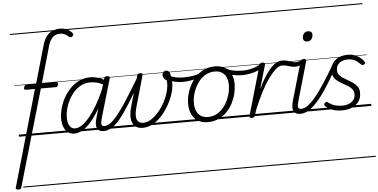

<svg xmlns="http://www.w3.org/2000/svg" viewBox="-157 -1192 3703 1880"><g transform="rotate(-5 1694.5 -252.0)"><path d="M255 -452 -20 496Q-23 506 -29.5 510.5Q-36 515 -50 515Q-61 515 -69.5 510Q-78 505 -74 494L197 -452H104Q97 -452 93 -458Q89 -464 93 -476Q98 -500 115 -500H212L319 -872Q334 -926 359 -958Q384 -990 418 -1004.5Q452 -1019 492 -1019Q535 -1019 567 -1001.5Q599 -984 613 -964Q620 -955 617.5 -947.5Q615 -940 607 -933Q599 -926 591 -926Q583 -926 575 -931Q560 -946 537.5 -958Q515 -970 488 -970Q446 -970 417.5 -945Q389 -920 371 -858L269 -500H415Q431 -500 426 -477Q419 -452 404 -452ZM0 490H366V500H0ZM0 -20H366V0H0ZM0 -505H366V-500H0ZM0 -1010H366V-1000H0Z M544 17Q509 17 482.5 -2Q456 -21 441.5 -56.5Q427 -92 427 -141Q427 -186 440.5 -238Q454 -290 481 -339.5Q508 -389 547 -430Q586 -471 636 -495Q686 -519 748 -519Q784 -519 823.5 -507Q863 -495 895 -472L883 -427Q840 -454 805 -461.5Q770 -469 740 -469Q693 -469 653 -449Q613 -429 581.5 -394.5Q550 -360 528 -317.5Q506 -275 494.5 -230.5Q483 -186 483 -146Q483 -113 491 -87.5Q499 -62 516 -47.5Q533 -33 557 -33Q598 -33 647.5 -75Q697 -117 751 -200.5Q805 -284 858 -408L877 -367Q819 -235 762 -150Q705 -65 650.5 -24Q596 17 544 17ZM831 17Q805 17 789.5 7.5Q774 -2 767 -19Q760 -36 761 -60.5Q762 -85 771 -114L881 -495Q884 -506 891 -510.5Q898 -515 911 -515Q928 -515 933.5 -508Q939 -501 935 -490L825 -115Q812 -70 815.5 -50.5Q819 -31 844 -31Q854 -31 858 -23.5Q862 -16 861 -7Q860 2 852.5 9.5Q845 17 831 17ZM366 490H1001V500H366ZM366 -20H1001V0H366ZM366 -505H1001V-500H366ZM366 -1010H1001V-1000H366Z M831 17Q820 17 815 9.5Q810 2 811.5 -7Q813 -16 821 -23.5Q829 -31 844 -31Q872 -31 904.5 -54.5Q937 -78 978.5 -130Q1020 -182 1075 -267.5Q1130 -353 1204 -476Q1209 -486 1218.5 -485Q1228 -484 1233.5 -477Q1239 -470 1234 -460Q1155 -321 1097 -229Q1039 -137 994.5 -83Q950 -29 911 -6Q872 17 831 17ZM1001 490V500ZM1001 -20V0ZM1001 -505V-500ZM1001 -1010V-1000Z M1215 19Q1177 19 1152.5 3Q1128 -13 1116 -41Q1104 -69 1105 -107.5Q1106 -146 1119 -192L1206 -495Q1209 -506 1215 -511Q1221 -516 1236 -516Q1253 -516 1257.5 -510Q1262 -504 1258 -494L1172 -192Q1162 -157 1158.5 -128Q1155 -99 1160.5 -77Q1166 -55 1182 -42.5Q1198 -30 1227 -30Q1265 -30 1304.5 -55.5Q1344 -81 1379 -122Q1414 -163 1440 -212.5Q1466 -262 1479 -310Q1489 -345 1491 -373Q1493 -401 1490 -423Q1471 -434 1462 -448Q1453 -462 1453 -478Q1453 -495 1463.5 -507Q1474 -519 1492 -519Q1513 -519 1524 -498.5Q1535 -478 1536 -446Q1539 -429 1540.5 -407.5Q1542 -386 1539.5 -361Q1537 -336 1530 -309Q1514 -251 1483 -192.5Q1452 -134 1410.5 -86Q1369 -38 1319.5 -9.5Q1270 19 1215 19ZM1001 490H1605V500H1001ZM1001 -20H1605V0H1001ZM1001 -505H1605V-500H1001ZM1001 -1010H1605V-1000H1001Z M1641 -395Q1604 -395 1565 -404Q1526 -413 1493 -434Q1488 -438 1488 -446Q1488 -454 1492.5 -461Q1497 -468 1503 -471.5Q1509 -475 1516 -470Q1540 -454 1578 -446Q1616 -438 1654 -438Q1689 -438 1725.5 -442Q1762 -446 1795.5 -455.5Q1829 -465 1856 -480Q1866 -487 1871 -481Q1876 -475 1875 -465.5Q1874 -456 1866 -451Q1814 -423 1758 -409Q1702 -395 1641 -395ZM1605 490V500ZM1605 -20V0ZM1605 -505V-500ZM1605 -1010V-1000Z M1856 19Q1799 19 1759 -5.5Q1719 -30 1698.5 -74.5Q1678 -119 1678 -177Q1678 -232 1697 -291.5Q1716 -351 1752.5 -403Q1789 -455 1844 -487Q1899 -519 1972 -519Q2028 -519 2068 -495.5Q2108 -472 2128.5 -429.5Q2149 -387 2149 -330Q2149 -288 2138 -240Q2127 -192 2104 -146Q2081 -100 2045.5 -63Q2010 -26 1962.5 -3.5Q1915 19 1856 19ZM1861 -31Q1918 -31 1961 -59.5Q2004 -88 2033 -132.5Q2062 -177 2077 -228Q2092 -279 2092 -324Q2092 -369 2077.5 -401.5Q2063 -434 2035 -451.5Q2007 -469 1966 -469Q1911 -469 1867.5 -441.5Q1824 -414 1794.5 -369.5Q1765 -325 1750 -275Q1735 -225 1735 -180Q1735 -135 1749.5 -101Q1764 -67 1792.5 -49Q1821 -31 1861 -31ZM1605 490H2206V500H1605ZM1605 -20H2206V0H1605ZM1605 -505H2206V-500H1605ZM1605 -1010H2206V-1000H1605Z M2229 -410Q2185 -410 2140 -420Q2095 -430 2047 -460Q2041 -464 2040.5 -471Q2040 -478 2044 -485.5Q2048 -493 2055 -495.5Q2062 -498 2069 -494Q2105 -471 2147.5 -462.5Q2190 -454 2240 -454Q2269 -454 2302 -459.5Q2335 -465 2366 -476.5Q2397 -488 2417 -505Q2425 -512 2432 -509.5Q2439 -507 2442.5 -500Q2446 -493 2445 -484.5Q2444 -476 2435 -470Q2406 -447 2369 -434Q2332 -421 2295.5 -415.5Q2259 -410 2229 -410ZM2207 490V500ZM2207 -20V0ZM2207 -505V-500ZM2207 -1010V-1000Z M2288 15Q2276 15 2270 10.5Q2264 6 2267 -6L2408 -495Q2412 -506 2418.5 -510.5Q2425 -515 2437 -515Q2454 -515 2459.5 -509Q2465 -503 2461 -491L2394 -259Q2431 -337 2464.5 -387Q2498 -437 2527.5 -466.5Q2557 -496 2583.5 -507.5Q2610 -519 2634 -519Q2646 -519 2650.5 -511.5Q2655 -504 2653.5 -494Q2652 -484 2644.5 -477Q2637 -470 2625 -470Q2599 -470 2566.5 -442.5Q2534 -415 2495.5 -362.5Q2457 -310 2416.5 -233Q2376 -156 2335 -55L2320 -4Q2317 6 2309.5 10.5Q2302 15 2288 15ZM2206 490H2610V500H2206ZM2206 -20H2610V0H2206ZM2206 -505H2610V-500H2206ZM2206 -1010H2610V-1000H2206Z M2758 -447Q2735 -447 2713 -453Q2691 -459 2670 -464.5Q2649 -470 2626 -470Q2615 -470 2611 -477Q2607 -484 2607.5 -494Q2608 -504 2615 -511.5Q2622 -519 2634 -519Q2660 -519 2681.5 -512Q2703 -505 2724 -498Q2745 -491 2766 -491Q2779 -491 2792 -494.5Q2805 -498 2820 -505Q2828 -508 2834.5 -502Q2841 -496 2842 -487.5Q2843 -479 2833 -472Q2812 -459 2793 -453Q2774 -447 2758 -447ZM2610 490V500ZM2610 -20V0ZM2610 -505V-500ZM2610 -1010V-1000Z M2766 17Q2739 17 2722.5 7.5Q2706 -2 2698.5 -19.5Q2691 -37 2692.5 -61Q2694 -85 2702 -114L2812 -495Q2816 -506 2822 -510.5Q2828 -515 2841 -515Q2857 -515 2863.5 -509Q2870 -503 2866 -491L2758 -116Q2744 -71 2747.5 -51Q2751 -31 2778 -31Q2789 -31 2793.5 -23.5Q2798 -16 2796.5 -7Q2795 2 2787 9.5Q2779 17 2766 17ZM2894 -683Q2876 -683 2865 -692.5Q2854 -702 2854 -721Q2854 -745 2868.5 -763.5Q2883 -782 2910 -782Q2928 -782 2939 -772.5Q2950 -763 2950 -744Q2950 -721 2936 -702Q2922 -683 2894 -683ZM2610 490H2935V500H2610ZM2610 -20H2935V0H2610ZM2610 -505H2935V-500H2610ZM2610 -1010H2935V-1000H2610Z M2765 17Q2754 17 2749.5 9.5Q2745 2 2746.5 -7Q2748 -16 2756 -23.5Q2764 -31 2778 -31Q2809 -31 2845 -57Q2881 -83 2923 -134.5Q2965 -186 3014.5 -262Q3064 -338 3121 -437Q3127 -447 3136.5 -445.5Q3146 -444 3152 -436Q3158 -428 3152 -418Q3103 -329 3060 -259Q3017 -189 2978 -137.5Q2939 -86 2903 -51.5Q2867 -17 2833 0Q2799 17 2765 17ZM2935 490H2985V500H2935ZM2935 -20H2985V0H2935ZM2935 -505H2985V-500H2935ZM2935 -1010H2985V-1000H2935Z M3177 19Q3134 19 3102.5 11Q3071 3 3050 -10Q3029 -23 3014 -36Q3006 -44 3005.5 -52Q3005 -60 3013 -68Q3021 -76 3028 -77Q3035 -78 3044 -70Q3074 -48 3107.5 -37.5Q3141 -27 3179 -27Q3216 -27 3245.5 -38.5Q3275 -50 3292.5 -73Q3310 -96 3310 -130Q3310 -157 3295 -176.5Q3280 -196 3256.5 -211Q3233 -226 3207 -240Q3181 -254 3157.5 -271Q3134 -288 3119.5 -312.5Q3105 -337 3105 -372Q3105 -416 3126.5 -449Q3148 -482 3187 -500.5Q3226 -519 3277 -519Q3318 -519 3349.5 -506Q3381 -493 3402.5 -474Q3424 -455 3435 -438Q3440 -430 3439 -424Q3438 -418 3427 -410Q3420 -404 3413 -405Q3406 -406 3399 -413Q3372 -442 3344 -457.5Q3316 -473 3273 -473Q3222 -473 3190.5 -448Q3159 -423 3159 -378Q3159 -351 3173.5 -332Q3188 -313 3211.5 -298Q3235 -283 3261.5 -268Q3288 -253 3311.5 -236Q3335 -219 3350 -195Q3365 -171 3365 -136Q3365 -86 3339.5 -51Q3314 -16 3271.5 1.5Q3229 19 3177 19ZM2985 490H3464V500H2985ZM2985 -20H3464V0H2985ZM2985 -505H3464V-500H2985ZM2985 -1010H3464V-1000H2985Z"/></g></svg>

Font: Playwrite AU NSW Guides
Style: Regular
Weight: 400
Designer: Veronika Burian, José Scaglione
Foundry: TypeTogether
Version: Version 1.003